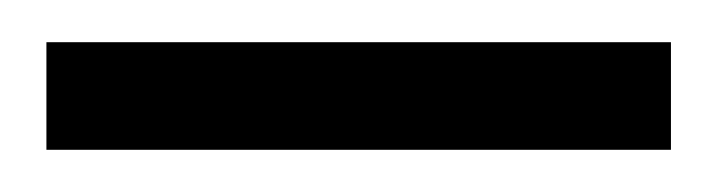

<svg xmlns="http://www.w3.org/2000/svg" viewBox="-20 -697 340 91"><path d="M2 -626V-677H298V-626Z"/></svg>

Font: Leon Sans
Style: Light
Weight: 300
Designer: Jongmin Kim
Version: Version 1.2